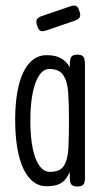

<svg xmlns="http://www.w3.org/2000/svg" viewBox="-20 -666 383 696"><path d="M261 10Q245 10 239 3Q233 -4 233 -21V-42Q227 -30 219 -18.5Q211 -7 195 1Q179 9 148 9Q121 9 100 -7.5Q79 -24 64.5 -55Q50 -86 42.5 -130.5Q35 -175 35 -232Q35 -287 42.5 -330.5Q50 -374 64.5 -404Q79 -434 100 -450Q121 -466 148 -466Q174 -466 190.5 -459.5Q207 -453 217 -443Q227 -433 233 -422V-433Q233 -453 239 -460.5Q245 -468 261 -468Q271 -468 277 -464.5Q283 -461 285.5 -453.5Q288 -446 288 -433V-21Q288 -10 285.5 -3Q283 4 277 7Q271 10 261 10ZM161 -43Q198 -43 212 -65.5Q226 -88 228 -130Q230 -172 230 -230Q230 -286 227.5 -327.5Q225 -369 210 -392.5Q195 -416 159 -416Q138 -416 122.5 -393.5Q107 -371 98.5 -329Q90 -287 90 -228Q90 -170 98.5 -128.5Q107 -87 123 -65Q139 -43 161 -43ZM149 -556Q134 -551 127 -554Q120 -557 115 -572Q110 -586 113 -594Q116 -602 129 -607L235 -643Q249 -648 256.5 -644Q264 -640 268 -625Q273 -611 269 -603.5Q265 -596 251 -591Z"/></svg>

Font: Fredoka Condensed Light
Style: Regular
Weight: 300
Width: 3
Designer: Ben Nathan
Foundry: Milena B. Brandão, Ben Nathan
Version: Version 2.001